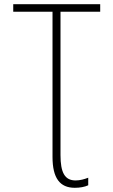

<svg xmlns="http://www.w3.org/2000/svg" viewBox="-20 -734 540 914"><path d="M336 160C360 160 383 156 400 148V112C382 119 361 125 340 125C288 125 268 87 268 4V-678H457V-714H43V-678H230V13C230 114 265 160 336 160Z"/></svg>

Font: Noto Sans Mono ExtraCondensed ExtraLight
Style: Regular
Weight: 200
Width: 2
Designer: Monotype Design Team
Foundry: Monotype Imaging Inc.
Version: Version 2.014